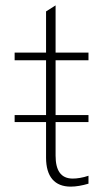

<svg xmlns="http://www.w3.org/2000/svg" viewBox="-20 -689 408 715"><path d="M243.5 6C263 6 286 2 309.5 -5V-34.5C287.5 -27 266.5 -24 251 -24C206 -24 187 -55 187 -109.5V-234.5H309.5V-260.5H187V-464.5H309.5V-493H187V-669L151.5 -646.5V-493H34.5V-464.5H151.5V-260.5H34.5V-234.5H151.5V-102C151.5 -31 183.5 6 243.5 6Z"/></svg>

Font: HK Grotesk ExtraLight
Style: Regular
Weight: 200
Designer: Alfredo Marco Pradil
Foundry: Hanken Design Co.
Version: Version 3.001;FEAKit 1.0